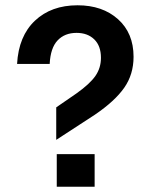

<svg xmlns="http://www.w3.org/2000/svg" viewBox="-20 -710 606 730"><path d="M195.8 0V-124H339.8V0ZM44.9 -466.8Q50.8 -572.8 112.8 -631.3Q174.8 -689.9 274.9 -689.9Q369.6 -689.9 428.7 -637Q487.8 -584 487.8 -494.1Q487.8 -427.2 452.4 -376.5Q417 -325.7 340.8 -273.9L193.8 -178.2V-301.8L271 -355Q321.8 -391.1 342.8 -421.4Q363.8 -451.7 363.8 -490.2Q363.8 -535.6 338.4 -560.3Q313 -585 271 -585Q226.1 -585 199 -556.4Q171.9 -527.8 168.9 -466.8Z"/></svg>

Font: TASA Orbiter Text SemiBold
Style: Regular
Weight: 600
Designer: Weizhong Zhang
Version: Version 1.000;Glyphs 3.1.2 (3151)